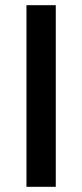

<svg xmlns="http://www.w3.org/2000/svg" viewBox="-20 -720 317 740"><path d="M82 0H195V-700H82Z"/></svg>

Font: Finlandica Medium
Style: Regular
Weight: 500
Designer: Niklas Ekholm, Juho Hiilivirta, Jaakko Suomalainen
Foundry: Helsinki Type Studio
Version: Version 2.000;Glyphs 3.2 (3202)